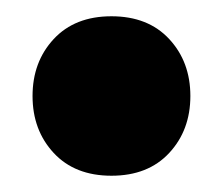

<svg xmlns="http://www.w3.org/2000/svg" viewBox="-20 -419 274 236"><path d="M20 -301Q20 -343 46 -371Q72 -399 117 -399Q162 -399 188 -371Q214 -343 214 -301Q214 -259 188 -231Q162 -203 117 -203Q72 -203 46 -231Q20 -259 20 -301Z"/></svg>

Font: Baloo Paaji
Style: Regular
Weight: 400
Designer: Shuchita Grover and Ek Type
Foundry: Ek Type
Version: Version 1.007;PS 1.000;hotconv 1.0.88;makeotf.lib2.5.647800